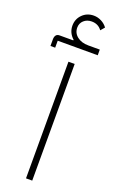

<svg xmlns="http://www.w3.org/2000/svg" viewBox="-193 -917 574 956"><g transform="rotate(20 93.5 -438.5)"><path d="M0 -698V-661H-25V-696Q-25 -710 -19 -718Q-13 -726 0 -726H72L73 -729Q43 -756 43 -794Q43 -829 67 -853Q91 -877 127 -877Q148 -877 167.5 -867Q187 -857 199 -840L181 -819Q162 -846 127 -846Q102 -846 85.5 -831Q69 -816 69 -793Q69 -764 92 -746Q115 -728 151 -728H212V-698ZM86 -618H119V0H86Z"/></g></svg>

Font: IBM Plex Sans Arabic ExtLt
Style: Regular
Weight: 200
Designer: Mike Abbink, Paul van der Laan, Pieter van Rosmalen, Wael Morcos, Khajak Apelian
Foundry: Bold Monday
Version: Version 1.2